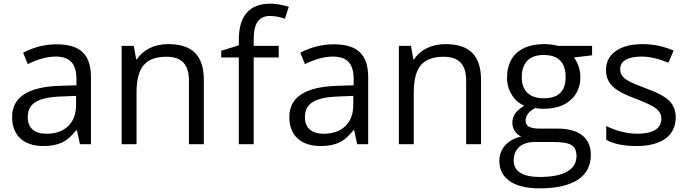

<svg xmlns="http://www.w3.org/2000/svg" viewBox="-20 -785 3744 1045"><path d="M475.1 0V-365.2C475.1 -490.2 414.6 -543.9 287.1 -543.9C224.1 -543.9 158.7 -526.9 106 -498L130.9 -436C187 -463.4 237.8 -477.1 282.2 -477.1C361.8 -477.1 396 -438 396 -354V-320.8L305.2 -317.9C132.3 -312.5 45.9 -255.9 45.9 -147.9C45.9 -46.9 109.9 9.8 215.8 9.8C255.4 9.8 288.6 3.9 315.4 -8.3C341.8 -20 368.2 -42.5 395 -76.2H398.9L415 0ZM231.9 -57.1C168 -57.1 130.9 -88.4 130.9 -147C130.9 -221.7 184.1 -255.4 313 -259.8L394 -263.2V-214.8C394 -165 379.9 -126.5 351.1 -98.6C322.3 -70.8 282.2 -57.1 231.9 -57.1Z M1089.4 0V-349.1C1089.4 -485.8 1023.9 -544.9 895 -544.9C821.3 -544.9 758.3 -514.6 725.1 -461.9H721.2L708 -535.2H642.1V0H723.1V-280.8C723.1 -350.6 736.3 -400.4 762.2 -430.7C788.1 -460.9 829.1 -476.1 885.3 -476.1C969.7 -476.1 1008.3 -433.6 1008.3 -346.2V0Z M1497.1 -535.2H1360.8V-569.8C1360.8 -659.7 1389.6 -698.2 1450.7 -698.2C1472.7 -698.2 1499.5 -693.4 1530.8 -683.1L1551.8 -748C1513.7 -759.3 1480.5 -765.1 1452.1 -765.1C1337.4 -765.1 1279.8 -699.2 1279.8 -567.9V-538.1L1184.1 -508.8V-472.2H1279.8V0H1360.8V-472.2H1497.1Z M1983.9 0V-365.2C1983.9 -490.2 1923.3 -543.9 1795.9 -543.9C1732.9 -543.9 1667.5 -526.9 1614.7 -498L1639.6 -436C1695.8 -463.4 1746.6 -477.1 1791 -477.1C1870.6 -477.1 1904.8 -438 1904.8 -354V-320.8L1814 -317.9C1641.1 -312.5 1554.7 -255.9 1554.7 -147.9C1554.7 -46.9 1618.7 9.8 1724.6 9.8C1764.2 9.8 1797.4 3.9 1824.2 -8.3C1850.6 -20 1877 -42.5 1903.8 -76.2H1907.7L1923.8 0ZM1740.7 -57.1C1676.8 -57.1 1639.6 -88.4 1639.6 -147C1639.6 -221.7 1692.9 -255.4 1821.8 -259.8L1902.8 -263.2V-214.8C1902.8 -165 1888.7 -126.5 1859.9 -98.6C1831.1 -70.8 1791 -57.1 1740.7 -57.1Z M2598.1 0V-349.1C2598.1 -485.8 2532.7 -544.9 2403.8 -544.9C2330.1 -544.9 2267.1 -514.6 2233.9 -461.9H2230L2216.8 -535.2H2150.9V0H2231.9V-280.8C2231.9 -350.6 2245.1 -400.4 2271 -430.7C2296.9 -460.9 2337.9 -476.1 2394 -476.1C2478.5 -476.1 2517.1 -433.6 2517.1 -346.2V0Z M3017.6 -535.2C2995.1 -541.5 2969.7 -544.9 2941.9 -544.9C2813 -544.9 2739.7 -479 2739.7 -361.8C2739.7 -326.7 2748.5 -295.4 2766.1 -268.1C2783.2 -240.7 2805.7 -221.2 2833.5 -210C2788.6 -182.6 2768.6 -155.3 2768.6 -116.2C2768.6 -81.5 2789.6 -54.2 2816.9 -42C2741.2 -24.9 2697.8 25.9 2697.8 90.8C2697.8 186 2776.4 240.2 2916.5 240.2C3098.6 240.2 3195.8 176.8 3195.8 58.1C3195.8 -35.2 3131.3 -85 3015.6 -85H2920.9C2862.3 -85 2840.8 -98.6 2840.8 -127.9C2840.8 -155.8 2857.9 -178.7 2892.6 -196.8C2906.7 -194.3 2921.4 -192.9 2937.5 -192.9C3000 -192.9 3049.3 -208.5 3085 -239.7C3120.6 -271 3138.7 -313 3138.7 -365.2C3138.7 -411.6 3121.6 -449.2 3103.5 -472.2L3202.6 -483.9V-535.2ZM2775.9 89.8C2775.9 23.9 2818.8 -12.2 2892.6 -12.2H2989.7C3039.1 -12.2 3072.8 -6.8 3090.8 4.9C3108.9 16.1 3117.7 36.1 3117.7 64.9C3117.7 134.8 3053.7 178.2 2917.5 178.2C2826.2 178.2 2775.9 147.9 2775.9 89.8ZM2819.8 -363.8C2819.8 -444.3 2862.3 -485.8 2938.5 -485.8C3018.6 -485.8 3058.6 -445.8 3058.6 -365.2C3058.6 -288.6 3019 -250 2939.9 -250C2864.3 -250 2819.8 -289.1 2819.8 -363.8Z M3657.7 -146C3657.7 -181.6 3646.5 -210.9 3624.5 -234.4C3602.1 -257.8 3559.1 -281.2 3495.6 -304.2C3449.2 -321.3 3418 -334.5 3401.9 -343.8C3369.1 -361.8 3355.5 -380.4 3355.5 -409.2C3355.5 -451.7 3395 -477.1 3471.7 -477.1C3515.1 -477.1 3564 -465.8 3617.7 -443.8L3646.5 -509.8C3591.3 -533.2 3535.2 -544.9 3477.5 -544.9C3415.5 -544.9 3367.2 -532.2 3331.5 -507.3C3295.9 -481.9 3278.3 -447.3 3278.3 -403.8C3278.3 -379.4 3283.7 -358.4 3293.9 -340.8C3304.2 -323.2 3319.8 -307.6 3340.8 -293.9C3361.8 -279.8 3397 -263.7 3446.8 -245.1C3499 -225.1 3534.7 -207.5 3552.7 -192.9C3570.8 -177.7 3579.6 -160.2 3579.6 -139.2C3579.6 -84 3532.2 -57.1 3447.8 -57.1C3393.1 -57.1 3331.1 -73.2 3279.8 -99.1V-23.9C3319.3 -1.5 3375 9.8 3445.8 9.8C3580.1 9.8 3657.7 -46.4 3657.7 -146Z"/></svg>

Font: Sahel
Style: Regular
Weight: 400
Foundry: Saber Rastikerdar (saber.rastikerdar@gmail.com)
Version: Version 3.4.0